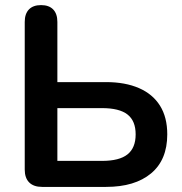

<svg xmlns="http://www.w3.org/2000/svg" viewBox="-20 -733 713 753"><path d="M145 0Q112 0 94.5 -17.5Q77 -35 77 -68V-647Q77 -679 93.5 -696Q110 -713 141 -713Q172 -713 188.5 -696Q205 -679 205 -647V-411H396Q471 -411 525 -387.5Q579 -364 607.5 -318.5Q636 -273 636 -206Q636 -106 572.5 -53Q509 0 396 0ZM205 -102H380Q448 -102 480 -127.5Q512 -153 512 -206Q512 -259 480 -284Q448 -309 380 -309H205Z"/></svg>

Font: Nunito ExtraLight
Style: Regular
Weight: 200
Designer: Vernon Adams
Foundry: Vernon Adams
Version: Version 3.602